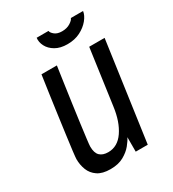

<svg xmlns="http://www.w3.org/2000/svg" viewBox="-171 -778 797 885"><g transform="rotate(-30 228.0 -335.5)"><path d="M156 12Q113 12 88 -5Q63 -22 52.5 -49Q42 -76 42 -106Q42 -114 46 -147.5Q50 -181 56.5 -228.5Q63 -276 70 -328Q77 -380 83.5 -425Q90 -470 94 -498Q98 -526 98 -526H180Q180 -526 176 -499Q172 -472 166 -429.5Q160 -387 153 -337.5Q146 -288 140 -242.5Q134 -197 130 -165Q126 -133 126 -125Q126 -91 141.5 -76Q157 -61 186 -61Q236 -61 268.5 -108.5Q301 -156 311 -232L352 -526H434L360 0H296V-77Q289 -62 272 -41Q255 -20 226.5 -4Q198 12 156 12ZM272 -586Q234 -586 208.5 -601Q183 -616 171.5 -638.5Q160 -661 163 -683H226Q227 -673 241 -661.5Q255 -650 280 -650Q306 -650 324 -661.5Q342 -673 345 -683H410Q407 -661 388.5 -638.5Q370 -616 340.5 -601Q311 -586 272 -586Z"/></g></svg>

Font: Archivo Narrow
Style: Italic
Weight: 400
Italic angle: -8°
Designer: Hector Gatti
Foundry: Omnibus-Type
Version: Version 3.002